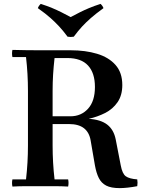

<svg xmlns="http://www.w3.org/2000/svg" viewBox="-20 -959 744 989"><path d="M687 -35Q690 -18 687 0Q661 5 637.5 7.5Q614 10 597 10Q552 10 527 -3Q502 -16 489 -42Q476 -68 469 -107L447 -235Q440 -277 412.5 -298.5Q385 -320 335 -320H190V-360H343Q398 -360 433.5 -399Q469 -438 469 -511Q469 -583 433.5 -621.5Q398 -660 327 -660H261Q256 -615 253.5 -575Q251 -535 251 -490V-210Q251 -165 253.5 -121.5Q256 -78 261 -35H331Q335 -17 331 2Q297 0 260 0Q223 0 188 0Q154 0 116.5 0Q79 0 44 2Q40 -17 44 -35H114Q119 -78 121.5 -121.5Q124 -165 124 -210V-490Q124 -535 121.5 -578.5Q119 -622 114 -665H44Q40 -684 44 -702Q79 -701 116.5 -700.5Q154 -700 188 -700H345Q420 -700 480 -682Q540 -664 575 -624.5Q610 -585 610 -521Q610 -468 585.5 -432.5Q561 -397 521.5 -377Q482 -357 437 -347Q499 -343 532.5 -317Q566 -291 576 -241L602 -107Q610 -64 628 -51Q646 -38 687 -35ZM498 -939Q509 -929 513 -917Q473 -888 448 -866Q423 -844 403 -822.5Q383 -801 360 -770Q344 -767 328 -770Q305 -801 285 -822.5Q265 -844 240.5 -866Q216 -888 175 -917Q179 -929 190 -939Q224 -928 249 -917.5Q274 -907 296 -896Q318 -885 344 -871Q370 -885 392 -896Q414 -907 439 -917.5Q464 -928 498 -939Z"/></svg>

Font: Poltawski Nowy Medium
Style: Regular
Weight: 500
Version: Version 1.001;gftools[0.9.25]